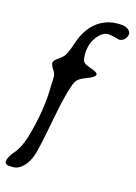

<svg xmlns="http://www.w3.org/2000/svg" viewBox="-128 -787 686 971"><g transform="rotate(15 215.5 -301.0)"><path d="M331.1 -656.2Q300.3 -656.2 272.2 -618.7Q244.1 -581.1 244.1 -526.4Q244.1 -498.5 251.7 -488Q259.3 -477.5 293.2 -466.3Q327.1 -455.1 327.1 -443.8Q327.1 -429.2 283.4 -413.8Q239.7 -398.4 228.5 -376Q204.1 -327.1 173.6 -165Q143.1 -2.9 129.9 33.2Q116.7 69.3 92.5 93.5Q68.4 117.7 42 117.7H30.8Q-2.4 117.7 -2.4 100.6Q-2.4 77.6 27.8 42.7Q58.1 7.8 75.7 -52.7Q119.6 -202.1 119.6 -334L120.1 -344.7L121.1 -355.5Q121.1 -355.5 121.1 -378.9Q121.1 -392.6 108.4 -411.9Q95.7 -431.2 95.7 -443.4Q95.7 -455.6 119.9 -471.9Q144 -488.3 151.9 -501.5Q159.7 -514.6 168.9 -538.6L186.5 -588.4Q222.7 -677.7 296.4 -707.5Q327.6 -720.2 359.9 -720.2H373Q401.9 -720.2 417.2 -709.5Q432.6 -698.7 432.6 -684.1Q432.6 -669.4 420.4 -656.5Q408.2 -643.6 391.1 -643.6Q390.6 -643.6 367.4 -649.9Q344.2 -656.2 331.1 -656.2Z"/></g></svg>

Font: Averia Libre Light
Style: Italic
Weight: 300
Italic angle: -8.5°
Version: Version 1.002